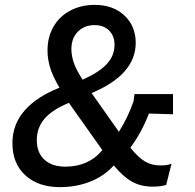

<svg xmlns="http://www.w3.org/2000/svg" viewBox="-20 -759 802 788"><path d="M447 -80Q407 -36 350 -13.5Q293 9 226 9Q137 9 84 -39.5Q31 -88 31 -171Q31 -249 81.5 -306Q132 -363 224 -399Q195 -449 185 -483.5Q175 -518 175 -552Q175 -607 199.5 -649.5Q224 -692 268.5 -715.5Q313 -739 369 -739Q444 -739 490.5 -695.5Q537 -652 537 -583Q537 -453 356 -377L468 -218Q506 -279 528 -343L532 -373H690V-290L591 -293Q562 -216 515 -153Q548 -112 575.5 -96Q603 -80 639 -80Q667 -80 684 -87L662 0Q638 7 607 7Q559 7 522.5 -13Q486 -33 447 -80ZM248 -75Q344 -75 400 -143L276 -318L263 -337Q193 -308 162 -271Q131 -234 131 -184Q131 -132 162.5 -103.5Q194 -75 248 -75ZM319 -432Q385 -461 417.5 -495.5Q450 -530 450 -575Q450 -612 427.5 -634Q405 -656 369 -656Q326 -656 299.5 -629Q273 -602 273 -557Q273 -531 282.5 -502.5Q292 -474 319 -432Z"/></svg>

Font: Mona Sans Medium
Style: Italic
Weight: 500
Italic angle: -11.7°
Designer: Deni Anggara
Foundry: GitHub
Version: Version 2.000